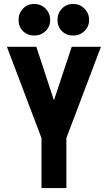

<svg xmlns="http://www.w3.org/2000/svg" viewBox="-20 -952 546 972"><path d="M253 -444 343 -715H491L316 -253V0H190V-253L15 -715H164ZM74 -851Q74 -885 96.5 -908.5Q119 -932 153 -932Q187 -932 210.5 -908.5Q234 -885 234 -851Q234 -817 210.5 -794.5Q187 -772 153 -772Q119 -772 96.5 -794.5Q74 -817 74 -851ZM271 -851Q271 -885 293.5 -908.5Q316 -932 350 -932Q384 -932 407.5 -908.5Q431 -885 431 -851Q431 -817 407.5 -794.5Q384 -772 350 -772Q316 -772 293.5 -794.5Q271 -817 271 -851Z"/></svg>

Font: Akshar SemiBold
Style: Regular
Weight: 600
Designer: Tall Chai
Foundry: Tall Chai
Version: Version 1.000